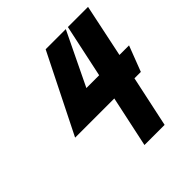

<svg xmlns="http://www.w3.org/2000/svg" viewBox="-188 -839 977 977"><g transform="rotate(-45 301.0 -350.0)"><path d="M299 0H444L503 -276H549L602 -414H533L593 -700H448L387 -414H295L433 -700H288L76 -276H358Z"/></g></svg>

Font: Advent Pro ExtraBold
Style: Italic
Weight: 800
Italic angle: -12°
Version: Version 3.000